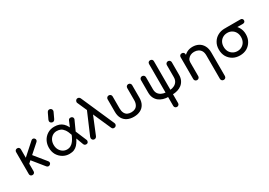

<svg xmlns="http://www.w3.org/2000/svg" viewBox="21 -2013 4759 3402"><g transform="rotate(-30 2400.0 -312.0)"><path d="M185.5 -200.2Q170.9 -216.8 124 -267.6Q201.2 -336.9 430.7 -542Q445.3 -555.7 462.9 -554.7Q463.9 -554.7 464.8 -554.7Q483.4 -553.7 496.1 -539.1Q509.8 -524.4 508.8 -505.9Q507.8 -488.3 493.2 -473.6Q390.6 -382.8 185.5 -200.2ZM138.7 0Q117.2 0 103.5 -13.7Q89.8 -27.3 89.8 -48.8Q89.8 -198.2 89.8 -498Q89.8 -519.5 103.5 -533.2Q117.2 -546.9 138.7 -546.9Q161.1 -546.9 174.8 -533.2Q188.5 -519.5 188.5 -498Q188.5 -348.6 188.5 -48.8Q188.5 -27.3 174.8 -13.7Q161.1 0 138.7 0ZM496.1 -4.9Q481.4 6.8 464.8 6.8Q462.9 6.8 460.9 6.8Q441.4 4.9 427.7 -10.7Q360.4 -94.7 224.6 -261.7Q242.2 -278.3 294.9 -328.1Q346.7 -263.7 502.9 -72.3Q514.6 -57.6 514.6 -41Q514.6 -39.1 514.6 -37.1Q512.7 -18.6 496.1 -4.9Z M896.5 3.9Q824.2 3.9 764.6 -31.2Q704.1 -66.4 667 -127.9Q630.9 -191.4 630.9 -273.4Q630.9 -348.6 664.1 -412.1Q697.3 -474.6 757.8 -512.7Q817.4 -550.8 898.4 -550.8Q1007.8 -550.8 1071.3 -490.2Q1135.7 -428.7 1166 -309.6Q1143.6 -295.9 1097.7 -266.6Q1071.3 -348.6 1040 -390.6Q1009.8 -431.6 973.6 -447.3Q938.5 -461.9 897.5 -461.9Q847.7 -461.9 809.6 -436.5Q771.5 -411.1 750 -368.2Q729.5 -326.2 729.5 -274.4Q729.5 -220.7 752 -177.7Q775.4 -134.8 813.5 -110.4Q852.5 -85.9 898.4 -85.9Q943.4 -85.9 976.6 -106.4Q1010.7 -126 1036.1 -161.1Q1062.5 -196.3 1083 -241.2Q1104.5 -286.1 1123 -335Q1135.7 -296.9 1160.2 -221.7Q1136.7 -174.8 1113.3 -133.8Q1088.9 -92.8 1060.5 -61.5Q1032.2 -31.2 993.2 -13.7Q953.1 3.9 896.5 3.9ZM1237.3 4.9Q1200.2 4.9 1187.5 -30.3Q1156.2 -113.3 1094.7 -279.3Q1112.3 -293 1165 -335Q1194.3 -266.6 1280.3 -59.6Q1282.2 -56.6 1283.2 -51.8Q1283.2 -46.9 1283.2 -44.9Q1283.2 -23.4 1271.5 -8.8Q1259.8 4.9 1237.3 4.9ZM1150.4 -208Q1135.7 -231.4 1092.8 -301.8Q1114.3 -354.5 1180.7 -512.7Q1187.5 -530.3 1199.2 -538.1Q1210.9 -546.9 1230.5 -545.9Q1252 -544.9 1266.6 -531.2Q1280.3 -516.6 1278.3 -495.1Q1278.3 -493.2 1277.3 -488.3Q1276.4 -483.4 1274.4 -480.5Q1233.4 -389.6 1150.4 -208ZM918 -632.8Q898.4 -632.8 882.8 -646.5Q866.2 -659.2 866.2 -680.7Q866.2 -688.5 868.2 -694.3Q869.1 -700.2 873 -710Q890.6 -747.1 925.8 -821.3Q935.5 -841.8 947.3 -850.6Q958 -859.4 976.6 -859.4Q996.1 -859.4 1011.7 -845.7Q1027.3 -832 1027.3 -809.6Q1027.3 -804.7 1026.4 -798.8Q1025.4 -793 1022.5 -786.1Q1003.9 -746.1 966.8 -667Q956.1 -646.5 944.3 -639.6Q932.6 -632.8 918 -632.8Z M1809.6 0Q1789.1 0 1779.3 -8.8Q1769.5 -17.6 1762.7 -33.2Q1663.1 -257.8 1464.8 -708Q1462.9 -712.9 1460.9 -717.8Q1460 -721.7 1460 -725.6Q1460 -749 1473.6 -764.6Q1487.3 -781.2 1510.7 -781.2Q1526.4 -781.2 1540 -771.5Q1552.7 -761.7 1559.6 -747.1Q1658.2 -522.5 1855.5 -74.2Q1861.3 -60.5 1861.3 -50.8Q1861.3 -30.3 1846.7 -14.6Q1832 0 1809.6 0ZM1407.2 0Q1385.7 0 1371.1 -14.6Q1356.4 -30.3 1356.4 -50.8Q1356.4 -63.5 1360.4 -74.2Q1438.5 -255.9 1593.8 -619.1Q1605.5 -585 1640.6 -484.4Q1594.7 -371.1 1456.1 -34.2Q1448.2 -17.6 1435.5 -8.8Q1422.9 0 1407.2 0Z M2212.9 4.9Q2138.7 4.9 2082 -22.5Q2025.4 -49.8 1993.2 -105.5Q1961.9 -160.2 1961.9 -241.2Q1961.9 -326.2 1961.9 -497.1Q1961.9 -518.6 1976.6 -533.2Q1991.2 -547.9 2012.7 -547.9Q2035.2 -547.9 2049.8 -533.2Q2064.5 -518.6 2064.5 -497.1Q2064.5 -415 2064.5 -251Q2064.5 -195.3 2083 -158.2Q2100.6 -122.1 2133.8 -103.5Q2168 -86.9 2212.9 -86.9Q2258.8 -86.9 2292 -104.5Q2325.2 -122.1 2342.8 -158.2Q2362.3 -195.3 2362.3 -251Q2362.3 -333 2362.3 -497.1Q2362.3 -518.6 2377 -533.2Q2390.6 -547.9 2413.1 -547.9Q2435.5 -547.9 2449.2 -533.2Q2463.9 -518.6 2463.9 -497.1Q2463.9 -412.1 2463.9 -241.2Q2463.9 -160.2 2432.6 -105.5Q2401.4 -49.8 2343.8 -22.5Q2288.1 4.9 2212.9 4.9Z M2975.6 4.9Q2983.4 -17.6 3006.8 -86.9Q3049.8 -89.8 3087.9 -108.4Q3126 -126 3149.4 -161.1Q3173.8 -197.3 3173.8 -251Q3173.8 -333 3173.8 -497.1Q3173.8 -518.6 3188.5 -533.2Q3203.1 -547.9 3224.6 -547.9Q3247.1 -547.9 3260.7 -533.2Q3275.4 -518.6 3275.4 -497.1Q3275.4 -412.1 3275.4 -241.2Q3275.4 -179.7 3253.9 -133.8Q3232.4 -87.9 3194.3 -56.6Q3156.2 -26.4 3105.5 -10.7Q3054.7 4.9 2995.1 4.9Q2988.3 4.9 2975.6 4.9ZM2924.8 4.9Q2864.3 4.9 2813.5 -10.7Q2762.7 -26.4 2724.6 -56.6Q2686.5 -87.9 2665 -133.8Q2643.6 -179.7 2643.6 -241.2Q2643.6 -326.2 2643.6 -497.1Q2643.6 -518.6 2658.2 -533.2Q2672.9 -547.9 2694.3 -547.9Q2716.8 -547.9 2731.4 -533.2Q2746.1 -518.6 2746.1 -497.1Q2746.1 -415 2746.1 -251Q2746.1 -197.3 2769.5 -161.1Q2793.9 -126 2832 -108.4Q2871.1 -89.8 2913.1 -86.9Q2922.9 -86.9 2943.4 -85.9Q2938.5 -63.5 2924.8 4.9ZM2960 234.4Q2937.5 234.4 2923.8 219.7Q2910.2 206.1 2910.2 183.6Q2910.2 -100.6 2910.2 -670.9Q2910.2 -693.4 2923.8 -707Q2937.5 -720.7 2960 -720.7Q2981.4 -720.7 2996.1 -707Q3009.8 -693.4 3009.8 -670.9Q3009.8 -385.7 3009.8 183.6Q3009.8 206.1 2996.1 219.7Q2981.4 234.4 2960 234.4Z M3917 234.4Q3895.5 234.4 3880.9 219.7Q3866.2 205.1 3866.2 182.6Q3866.2 23.4 3866.2 -295.9Q3866.2 -352.5 3845.7 -388.7Q3824.2 -424.8 3788.1 -442.4Q3752.9 -460 3707 -460Q3665 -460 3630.9 -443.4Q3597.7 -425.8 3577.1 -397.5Q3557.6 -369.1 3557.6 -332Q3536.1 -332 3494.1 -332Q3494.1 -394.5 3524.4 -444.3Q3555.7 -494.1 3608.4 -523.4Q3661.1 -551.8 3727.5 -551.8Q3795.9 -551.8 3850.6 -522.5Q3905.3 -493.2 3936.5 -435.5Q3967.8 -378.9 3967.8 -295.9Q3967.8 -136.7 3967.8 182.6Q3967.8 205.1 3954.1 219.7Q3939.5 234.4 3917 234.4ZM3505.9 1Q3484.4 1 3469.7 -13.7Q3455.1 -28.3 3455.1 -49.8Q3455.1 -198.2 3455.1 -496.1Q3455.1 -518.6 3469.7 -533.2Q3484.4 -546.9 3505.9 -546.9Q3529.3 -546.9 3543 -533.2Q3557.6 -518.6 3557.6 -496.1Q3557.6 -347.7 3557.6 -49.8Q3557.6 -28.3 3543 -13.7Q3529.3 1 3505.9 1Z M4384.8 3.9Q4303.7 3.9 4242.2 -31.2Q4179.7 -67.4 4143.6 -128.9Q4108.4 -192.4 4108.4 -273.4Q4108.4 -355.5 4144.5 -416Q4179.7 -477.5 4242.2 -511.7Q4303.7 -546.9 4384.8 -546.9Q4464.8 -546.9 4527.3 -510.7Q4588.9 -474.6 4624 -413.1Q4660.2 -351.6 4660.2 -273.4Q4661.1 -192.4 4625 -129.9Q4589.8 -67.4 4528.3 -31.2Q4465.8 3.9 4384.8 3.9ZM4384.8 -85.9Q4436.5 -85.9 4476.6 -110.4Q4516.6 -133.8 4539.1 -175.8Q4561.5 -217.8 4561.5 -273.4Q4561.5 -326.2 4539.1 -367.2Q4516.6 -409.2 4476.6 -432.6Q4436.5 -457 4384.8 -457Q4333 -457 4293 -433.6Q4252.9 -411.1 4229.5 -369.1Q4207 -328.1 4207 -273.4Q4207 -217.8 4229.5 -175.8Q4252.9 -133.8 4293 -110.4Q4333 -85.9 4384.8 -85.9ZM4407.2 -457Q4385.7 -457 4373 -469.7Q4360.4 -483.4 4360.4 -501Q4360.4 -521.5 4373 -534.2Q4385.7 -546.9 4407.2 -546.9Q4506.8 -546.9 4708 -546.9Q4728.5 -546.9 4742.2 -534.2Q4754.9 -521.5 4754.9 -501Q4754.9 -482.4 4742.2 -469.7Q4728.5 -457 4708 -457Q4607.4 -457 4407.2 -457Z"/></g></svg>

Font: Abed
Style: Bold
Weight: 700
Designer: Johan Aakerlund
Version: Version 3.105